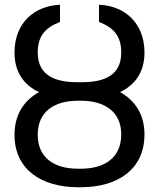

<svg xmlns="http://www.w3.org/2000/svg" viewBox="-20 -780 671 810"><path d="M309.7 -355.1H321C421.9 -355.1 491.5 -308.2 491.5 -213.1C491.5 -115.1 421.9 -68.2 321 -68.2H309.7C207.4 -68.2 139.2 -115.1 139.2 -211.6C139.2 -308.2 207.4 -355.1 309.7 -355.1ZM41.2 -211.6C41.2 -62.5 157.7 9.9 309.7 9.9H321C473 9.9 589.5 -62.5 589.5 -213.1C589.5 -296.9 549.7 -356.5 486.5 -391.3C548.3 -421.2 589.5 -473.7 589.5 -558.2C589.5 -684.7 504.3 -755.7 397.7 -759.9V-687.5C458.8 -663.4 491.5 -629.3 491.5 -558.2C491.5 -458.8 414.8 -433.2 325.3 -433.2H305.4C217.3 -433.2 139.2 -458.8 139.2 -558.2C139.2 -629.3 171.9 -663.4 233 -687.5V-759.9C126.4 -755.7 41.2 -684.7 41.2 -558.2C41.2 -473.7 82.4 -420.8 144.5 -391.3C81 -356.2 41.2 -296.2 41.2 -211.6Z"/></svg>

Font: Magic Ui Pro
Style: Regular
Weight: 400
Designer: Stefan Endress, Andreas Faust
Version: Version 1.000;FEAKit 1.0